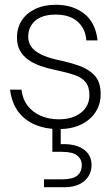

<svg xmlns="http://www.w3.org/2000/svg" viewBox="-20 -528 469 803"><path d="M225 12Q171 12 127 -6.5Q83 -25 56 -61.5Q29 -98 22 -153H70Q74 -114 95.5 -86Q117 -58 151 -43.5Q185 -29 226 -29Q266 -29 294.5 -42Q323 -55 338.5 -77.5Q354 -100 354 -129Q354 -165 338 -184.5Q322 -204 291 -214.5Q260 -225 213 -235Q178 -242 148.5 -252.5Q119 -263 97 -279Q75 -295 63 -317.5Q51 -340 51 -371Q51 -412 71 -442.5Q91 -473 127.5 -490.5Q164 -508 214 -508Q285 -508 332.5 -470.5Q380 -433 388 -359H341Q338 -408 304.5 -437.5Q271 -467 213 -467Q157 -467 127.5 -441.5Q98 -416 98 -374Q98 -351 110.5 -333Q123 -315 150.5 -301Q178 -287 223 -277Q271 -267 311 -253Q351 -239 376 -212Q401 -185 401 -134Q401 -92 379.5 -59Q358 -26 318.5 -7Q279 12 225 12ZM164 255V222H239Q284 222 303 206.5Q322 191 322 163Q322 138 303 122.5Q284 107 239 107H199V-7H234V75Q275 73 304 83.5Q333 94 348 114Q363 134 363 162Q363 189 349.5 210Q336 231 311 243Q286 255 250 255Z"/></svg>

Font: DM Sans 36pt ExtraLight
Style: Regular
Weight: 250
Designer: Colophon Foundry, Jonny Pinhorn
Foundry: Colophon Foundry
Version: Version 4.004;gftools[0.9.30]